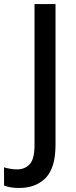

<svg xmlns="http://www.w3.org/2000/svg" viewBox="-87 -734 378 951"><path d="M8 197Q-37 197 -67 185V95Q-53 99 -36.5 102Q-20 105 -1 105Q35 105 59.5 80Q84 55 84 -16V-714H188V-17Q188 97 139.5 147Q91 197 8 197Z"/></svg>

Font: Noto Sans Sinhala SemiCondensed Medium
Style: Regular
Weight: 500
Width: 4
Designer: Jelle Bosma - Monotype Design Team
Foundry: Monotype Imaging Inc.
Version: Version 2.006; ttfautohint (v1.8.4.7-5d5b)